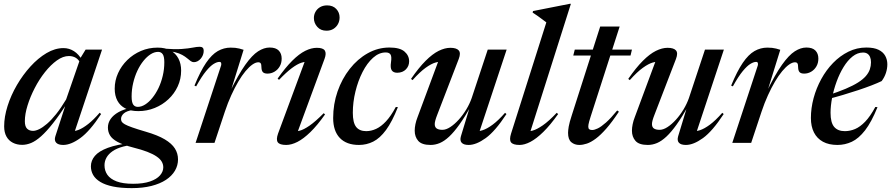

<svg xmlns="http://www.w3.org/2000/svg" viewBox="-20 -756 4716 1016"><path d="M273 -35 332.5 -218 340.5 -217.5Q296 -149 261 -104.5Q226 -60 197.5 -34.8Q169 -9.5 144.8 0.5Q120.5 10.5 97.5 10.5Q69.5 10.5 47.8 -0.8Q26 -12 14 -33.8Q2 -55.5 2 -87.5Q2 -138 20 -195Q38 -252 69.5 -306Q101 -360 141.2 -404.2Q181.5 -448.5 226.2 -475Q271 -501.5 316 -501.5Q346 -501.5 371.5 -485.2Q397 -469 416 -435.5L407.5 -418Q397 -440.5 381.2 -450Q365.5 -459.5 344.5 -459.5Q313.5 -459.5 281 -436.2Q248.5 -413 218 -374.5Q187.5 -336 163.8 -290Q140 -244 125.8 -198.2Q111.5 -152.5 111.5 -114.5Q111.5 -87 123.2 -75.2Q135 -63.5 155 -63.5Q169 -63.5 187.5 -72.5Q206 -81.5 228.8 -101Q251.5 -120.5 277 -152.2Q302.5 -184 330 -230L406 -449.5L433 -493.5H520L370 -44L358.5 -62.5Q374.5 -60.5 396.8 -69.2Q419 -78 447 -100Q475 -122 507.5 -159.5L515 -152.5Q455.5 -62 405.2 -25.5Q355 11 314.5 11Q288 11 277 -1.2Q266 -13.5 273 -35Z M1006 -427Q997 -427 988.8 -433Q980.5 -439 970.2 -447.8Q960 -456.5 944.5 -465.2Q929 -474 905.5 -479.8Q882 -485.5 847.5 -484.5L842.5 -499Q904.5 -494 941.2 -496.8Q978 -499.5 999.8 -504Q1021.5 -508.5 1037 -508.5Q1047.5 -508.5 1052.8 -503.2Q1058 -498 1058 -487.5Q1058 -475.5 1053.8 -464.8Q1049.5 -454 1042.2 -445.5Q1035 -437 1025.5 -432Q1016 -427 1006 -427ZM709.5 -190.5Q728.5 -190.5 748.2 -203Q768 -215.5 786.2 -238Q804.5 -260.5 818.8 -290.2Q833 -320 841.2 -354.8Q849.5 -389.5 849.5 -426.5Q849.5 -457 841 -469.2Q832.5 -481.5 816.5 -481.5Q797 -481.5 777.2 -469Q757.5 -456.5 739.2 -434Q721 -411.5 707 -381.8Q693 -352 684.8 -317.2Q676.5 -282.5 676.5 -245.5Q676.5 -215 684.8 -202.8Q693 -190.5 709.5 -190.5ZM814 -504Q855 -504 882.5 -488.8Q910 -473.5 924.2 -446.2Q938.5 -419 938.5 -382.5Q938.5 -338 920.5 -299Q902.5 -260 871.2 -230.8Q840 -201.5 799 -184.8Q758 -168 711.5 -168Q671 -168 643.2 -182.2Q615.5 -196.5 601.2 -223.2Q587 -250 587 -286.5Q587 -330 604.8 -369Q622.5 -408 653.8 -438.5Q685 -469 726 -486.5Q767 -504 814 -504ZM677 239.5Q619 239.5 578 231Q537 222.5 511 206.8Q485 191 473 170Q461 149 461 124Q461 94 482 69Q503 44 550.8 26.2Q598.5 8.5 678 -0.5H713V9.5Q666.5 10.5 632.5 19.5Q598.5 28.5 576.5 43.5Q554.5 58.5 543.8 77.5Q533 96.5 533 118.5Q533 147 548.2 169Q563.5 191 596.8 203.8Q630 216.5 684.5 216.5Q738.5 216.5 774 204.2Q809.5 192 826.8 172Q844 152 844 129.5Q844 113 835.5 98.8Q827 84.5 808.2 71.8Q789.5 59 759 47.2Q728.5 35.5 684.5 24.5Q630.5 10.5 601.8 -5.2Q573 -21 562 -39.8Q551 -58.5 551 -81Q551 -105.5 565.2 -126.2Q579.5 -147 607 -162.5Q634.5 -178 673 -185.5L683 -174Q650 -169 635.2 -155.8Q620.5 -142.5 620.5 -126.5Q620.5 -118.5 624.2 -112Q628 -105.5 640.8 -98.2Q653.5 -91 679.5 -81.8Q705.5 -72.5 750 -59.5Q814 -41 851.5 -18.8Q889 3.5 905.5 29.8Q922 56 922 87.5Q922 119.5 905.8 147.2Q889.5 175 858 195.8Q826.5 216.5 781 228Q735.5 239.5 677 239.5Z M1150 -409.5Q1152 -417 1150.2 -422.8Q1148.5 -428.5 1141 -428.5Q1128.5 -428.5 1111 -418Q1093.5 -407.5 1070.5 -379.8Q1047.5 -352 1018 -299L1009 -303Q1040.5 -379.5 1070.5 -423.5Q1100.5 -467.5 1132.5 -485.8Q1164.5 -504 1200.5 -504Q1214.5 -504 1225.5 -502.8Q1236.5 -501.5 1246.8 -499Q1257 -496.5 1269 -492.5L1197.5 -262.5L1195.5 -267.5Q1241.5 -362 1278 -413.2Q1314.5 -464.5 1345.8 -484.5Q1377 -504.5 1407 -504.5Q1439.5 -504.5 1455 -488.5Q1470.5 -472.5 1470.5 -446Q1470.5 -422.5 1460.2 -404.8Q1450 -387 1432.8 -376.8Q1415.5 -366.5 1395.5 -366.5Q1378.5 -366.5 1371.2 -374.2Q1364 -382 1363.5 -398.5Q1363.5 -415.5 1359.5 -421Q1355.5 -426.5 1347.5 -426.5Q1333 -426.5 1315.8 -414.5Q1298.5 -402.5 1279.2 -379.5Q1260 -356.5 1241 -324.2Q1222 -292 1203.8 -252Q1185.5 -212 1170 -165.5L1115 0H1015Z M1451.5 -49.5 1599.5 -449 1614.5 -428Q1596.5 -431 1574.8 -424Q1553 -417 1524.2 -395.5Q1495.5 -374 1456.5 -333.5L1449 -340Q1490.5 -399 1526.8 -435Q1563 -471 1595.2 -487Q1627.5 -503 1656.5 -503Q1690 -503 1699 -488.2Q1708 -473.5 1697.5 -445L1549 -42L1529 -63Q1544 -59 1565.2 -64.2Q1586.5 -69.5 1617.8 -91Q1649 -112.5 1693 -157L1700 -150.5Q1659 -92.5 1622.5 -57Q1586 -21.5 1554 -5.2Q1522 11 1494.5 11Q1460 11 1450 -3Q1440 -17 1451.5 -49.5ZM1641 -660.5Q1641 -679 1649.8 -694.2Q1658.5 -709.5 1674.2 -718.5Q1690 -727.5 1711 -727.5Q1741.5 -727.5 1759.2 -708.8Q1777 -690 1777 -663.5Q1777 -644.5 1768.5 -628.8Q1760 -613 1744.5 -603.2Q1729 -593.5 1707.5 -593.5Q1677 -593.5 1659 -613.8Q1641 -634 1641 -660.5Z M2021 -478.5Q1985.5 -478.5 1954 -450.2Q1922.5 -422 1898.5 -375Q1874.5 -328 1860.8 -271.5Q1847 -215 1847 -159Q1847 -107 1864.5 -84.5Q1882 -62 1918 -62Q1944 -62 1970.2 -74Q1996.5 -86 2022.5 -113.8Q2048.5 -141.5 2074.5 -190L2085.5 -189Q2055 -112 2022.8 -68.2Q1990.5 -24.5 1955.2 -6.8Q1920 11 1879.5 11Q1813.5 11 1778.2 -26Q1743 -63 1743 -131.5Q1743 -205 1766.2 -272Q1789.5 -339 1830.8 -391.5Q1872 -444 1926 -474.2Q1980 -504.5 2041 -504.5Q2096 -504.5 2120.5 -483.2Q2145 -462 2145 -431.5Q2145 -406.5 2128 -389Q2111 -371.5 2082.5 -371Q2061.5 -371 2053 -383.8Q2044.5 -396.5 2049 -426.5Q2053.5 -456.5 2046.5 -467.5Q2039.5 -478.5 2021 -478.5Z M2419 -35 2469 -199.5 2473.5 -197Q2439.5 -137 2411 -97Q2382.5 -57 2357 -33.2Q2331.5 -9.5 2307.5 0.8Q2283.5 11 2258.5 11Q2212 11 2193.2 -10.5Q2174.5 -32 2174.5 -64.5Q2174.5 -80 2178.2 -98.5Q2182 -117 2189.5 -136L2306.5 -451L2323.5 -427.5Q2307.5 -431.5 2285 -425.2Q2262.5 -419 2232.2 -397.2Q2202 -375.5 2163 -332L2155 -338.5Q2196 -398 2232.2 -434.2Q2268.5 -470.5 2301.2 -486.8Q2334 -503 2363 -503Q2395.5 -503 2407.5 -489.2Q2419.5 -475.5 2407.5 -444L2293.5 -148Q2287 -131.5 2283.8 -119.5Q2280.5 -107.5 2280.5 -99.5Q2280.5 -83 2291 -76Q2301.5 -69 2321 -69Q2340.5 -69 2363 -83.8Q2385.5 -98.5 2407.5 -122.8Q2429.5 -147 2447.5 -177Q2465.5 -207 2476 -237L2561 -493.5H2661L2511.5 -42.5L2494.5 -62.5Q2511 -59.5 2534.2 -67Q2557.5 -74.5 2587.2 -96.5Q2617 -118.5 2652.5 -159L2660 -152.5Q2600.5 -61.5 2550.2 -25.2Q2500 11 2460 11Q2433.5 11 2423 -0.8Q2412.5 -12.5 2419 -35Z M2871 -637.5Q2862 -644.5 2850.5 -653Q2839 -661.5 2826 -671Q2813 -680.5 2798.5 -689.5L2800.5 -697.5L2995.5 -736H3001L2781 -42.5L2762.5 -63.5Q2776 -59 2798 -64.8Q2820 -70.5 2852 -92.5Q2884 -114.5 2926 -159L2933.5 -152.5Q2892 -94 2855.2 -58Q2818.5 -22 2787 -5.5Q2755.5 11 2729.5 11Q2694.5 11 2684.2 -2.8Q2674 -16.5 2684.5 -49.5Z M3013.5 -462 3021.5 -493.5H3324L3316.5 -462ZM3105.5 -139Q3100.5 -123.5 3097.8 -113.5Q3095 -103.5 3094 -97Q3093 -90.5 3093 -86Q3093 -76 3098.2 -72Q3103.5 -68 3113.5 -68Q3125.5 -68 3143.2 -76.5Q3161 -85 3186.5 -107.5Q3212 -130 3246 -171.5L3255 -165Q3219 -110.5 3188.8 -76Q3158.5 -41.5 3133 -22.5Q3107.5 -3.5 3085.8 3.8Q3064 11 3045.5 11Q3020.5 11 3003.2 -3.5Q2986 -18 2986 -53Q2986 -65.5 2989.5 -86.5Q2993 -107.5 3006 -147L3156 -615.5H3259Z M3568.5 -35 3618.5 -199.5 3623 -197Q3589 -137 3560.5 -97Q3532 -57 3506.5 -33.2Q3481 -9.5 3457 0.8Q3433 11 3408 11Q3361.5 11 3342.8 -10.5Q3324 -32 3324 -64.5Q3324 -80 3327.8 -98.5Q3331.5 -117 3339 -136L3456 -451L3473 -427.5Q3457 -431.5 3434.5 -425.2Q3412 -419 3381.8 -397.2Q3351.5 -375.5 3312.5 -332L3304.5 -338.5Q3345.5 -398 3381.8 -434.2Q3418 -470.5 3450.8 -486.8Q3483.5 -503 3512.5 -503Q3545 -503 3557 -489.2Q3569 -475.5 3557 -444L3443 -148Q3436.5 -131.5 3433.2 -119.5Q3430 -107.5 3430 -99.5Q3430 -83 3440.5 -76Q3451 -69 3470.5 -69Q3490 -69 3512.5 -83.8Q3535 -98.5 3557 -122.8Q3579 -147 3597 -177Q3615 -207 3625.5 -237L3710.5 -493.5H3810.5L3661 -42.5L3644 -62.5Q3660.5 -59.5 3683.8 -67Q3707 -74.5 3736.8 -96.5Q3766.5 -118.5 3802 -159L3809.5 -152.5Q3750 -61.5 3699.8 -25.2Q3649.5 11 3609.5 11Q3583 11 3572.5 -0.8Q3562 -12.5 3568.5 -35Z M3990 -409.5Q3992 -417 3990.2 -422.8Q3988.5 -428.5 3981 -428.5Q3968.5 -428.5 3951 -418Q3933.5 -407.5 3910.5 -379.8Q3887.5 -352 3858 -299L3849 -303Q3880.5 -379.5 3910.5 -423.5Q3940.5 -467.5 3972.5 -485.8Q4004.5 -504 4040.5 -504Q4054.5 -504 4065.5 -502.8Q4076.5 -501.5 4086.8 -499Q4097 -496.5 4109 -492.5L4037.5 -262.5L4035.5 -267.5Q4081.5 -362 4118 -413.2Q4154.5 -464.5 4185.8 -484.5Q4217 -504.5 4247 -504.5Q4279.5 -504.5 4295 -488.5Q4310.5 -472.5 4310.5 -446Q4310.5 -422.5 4300.2 -404.8Q4290 -387 4272.8 -376.8Q4255.5 -366.5 4235.5 -366.5Q4218.5 -366.5 4211.2 -374.2Q4204 -382 4203.5 -398.5Q4203.5 -415.5 4199.5 -421Q4195.5 -426.5 4187.5 -426.5Q4173 -426.5 4155.8 -414.5Q4138.5 -402.5 4119.2 -379.5Q4100 -356.5 4081 -324.2Q4062 -292 4043.8 -252Q4025.5 -212 4010 -165.5L3955 0H3855Z M4547 -478Q4517.5 -478 4491.2 -457Q4465 -436 4443.8 -401.2Q4422.5 -366.5 4407 -324Q4391.5 -281.5 4383.2 -238.5Q4375 -195.5 4375 -159Q4375 -107 4394.2 -84.5Q4413.5 -62 4450.5 -62Q4478 -62 4504.8 -73.2Q4531.5 -84.5 4558.2 -112.2Q4585 -140 4612 -190L4623.5 -189Q4591.5 -110 4557.8 -66.5Q4524 -23 4487.8 -6Q4451.5 11 4411.5 11Q4366 11 4334.8 -6Q4303.5 -23 4287.2 -55Q4271 -87 4271 -131.5Q4271 -183.5 4285.2 -236.5Q4299.5 -289.5 4325.8 -337.5Q4352 -385.5 4388.5 -423Q4425 -460.5 4469.5 -482.5Q4514 -504.5 4564.5 -504.5Q4605 -504.5 4629.2 -492.5Q4653.5 -480.5 4664.5 -460.2Q4675.5 -440 4675.5 -416Q4675.5 -393 4668 -370Q4660.5 -347 4645.5 -327Q4625 -317 4592.8 -304.5Q4560.5 -292 4521.5 -279Q4482.5 -266 4440.2 -253.5Q4398 -241 4357 -230.5L4360 -251.5Q4415.5 -269.5 4455 -286.2Q4494.5 -303 4520.5 -319.5Q4546.5 -336 4561.5 -353.2Q4576.5 -370.5 4582.8 -388.8Q4589 -407 4589 -426.5Q4589 -443 4584 -454.5Q4579 -466 4569.8 -472Q4560.5 -478 4547 -478Z"/></svg>

Font: Newsreader 60pt Medium
Style: Italic
Weight: 500
Italic angle: -17°
Designer: Hugues Gentile
Foundry: Production Type
Version: Version 1.003